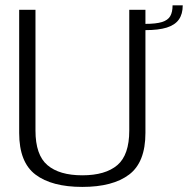

<svg xmlns="http://www.w3.org/2000/svg" viewBox="-20 -712 720 736"><path d="M295.5 4.5Q412.5 4.5 475 -42.8Q537.5 -90 537.5 -202.5V-674.5H475.5V-211.5Q475.5 -118 429.8 -79Q384 -40 295.5 -40Q207.5 -40 161.8 -79Q116 -118 116 -211.5V-674.5H53.5V-202.5Q53.5 -90 116 -42.8Q178.5 4.5 295.5 4.5ZM537 -620.5V-596.5Q587.5 -596.5 619 -606.2Q650.5 -616 665.5 -637Q680.5 -658 680.5 -691.5H641.5Q641.5 -665.5 632.5 -650Q623.5 -634.5 600.8 -627.5Q578 -620.5 537 -620.5Z"/></svg>

Font: Anybody UltraCondensed Thin Light
Style: Regular
Weight: 300
Version: Version 1.111